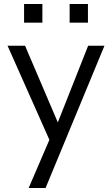

<svg xmlns="http://www.w3.org/2000/svg" viewBox="-20 -740 563 965"><path d="M124 205 238 -60 256 -88 423 -510H505L209 205ZM247 5 18 -510H106L303 -49ZM330 -626V-720H422V-626ZM101 -626V-720H193V-626Z"/></svg>

Font: Instrument Sans
Style: Regular
Weight: 400
Designer: Rodrigo Fuenzalida
Foundry: fragTYPE
Version: Version 1.000;gftools[0.9.28]